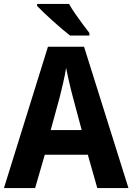

<svg xmlns="http://www.w3.org/2000/svg" viewBox="-20 -953 671 973"><path d="M473 0 425 -169H207L158 0H0L223 -716H406L631 0ZM349 -462Q344 -480 337.5 -507Q331 -534 325 -561.5Q319 -589 315 -609Q310 -577 300.5 -535Q291 -493 283 -462L237 -294H394ZM330 -933Q342 -911 361 -883.5Q380 -856 399.5 -830Q419 -804 433 -786V-773H335Q318 -786 295 -805.5Q272 -825 247.5 -847Q223 -869 202 -889Q181 -909 168 -923V-933Z"/></svg>

Font: Noto Sans Lao SemiCondensed
Style: Bold
Weight: 700
Width: 4
Designer: Monotype Design Team
Foundry: Monotype Imaging Inc.
Version: Version 2.003; ttfautohint (v1.8.4.7-5d5b)